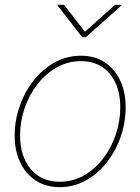

<svg xmlns="http://www.w3.org/2000/svg" viewBox="-20 -769 584 799"><path d="M228 9.8Q170.9 9.8 128.9 -17.6Q86.9 -44.9 64 -93.5Q41 -142.1 41 -205.1Q41 -266.6 61.3 -325.7Q81.5 -384.8 118.7 -432.4Q155.8 -480 206.3 -508.5Q256.8 -537.1 316.9 -537.1Q374 -537.1 415.8 -509.8Q457.5 -482.4 480.2 -434.1Q502.9 -385.7 502.9 -322.8Q502.9 -261.2 482.9 -202.1Q462.9 -143.1 426 -95.2Q389.2 -47.4 338.6 -18.8Q288.1 9.8 228 9.8ZM228.5 -12.7Q283.7 -12.7 329.8 -39.3Q376 -65.9 409.9 -110.4Q443.8 -154.8 462.2 -210Q480.5 -265.1 480.5 -322.3Q480.5 -380.4 460.9 -423.3Q441.4 -466.3 404.8 -490.5Q368.2 -514.6 316.9 -514.6Q262.7 -514.6 216.3 -488.5Q169.9 -462.4 135.7 -418.5Q101.6 -374.5 82.5 -319.1Q63.5 -263.7 63.5 -205.6Q63.5 -118.7 107.7 -65.7Q151.9 -12.7 228.5 -12.7ZM246.6 -749 333.5 -636.7 458.5 -749H486.8L486.3 -747.1L336.9 -613.8H322.3L218.8 -747.1V-749Z"/></svg>

Font: Inter 24pt Thin
Style: Italic
Weight: 250
Italic angle: -9.3988°
Version: Version 4.001;git-66647c0bb